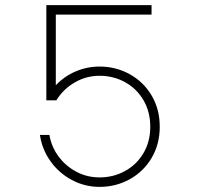

<svg xmlns="http://www.w3.org/2000/svg" viewBox="-20 -715 780 750"><path d="M161 -695H572V-658H198V-382Q231 -417 275.5 -436Q320 -455 369 -455Q433 -455 487 -425Q541 -395 572.5 -341.5Q604 -288 604 -220Q604 -152 572.5 -98.5Q541 -45 487 -15Q433 15 369 15Q311 15 260.5 -12Q210 -39 177 -85.5Q144 -132 136 -188H173Q181 -141 209 -103.5Q237 -66 278.5 -44Q320 -22 369 -22Q423 -22 468.5 -47Q514 -72 540.5 -117Q567 -162 567 -220Q567 -278 540.5 -323.5Q514 -369 468.5 -394Q423 -419 369 -419Q317 -419 272 -393Q227 -367 200 -323H161Z"/></svg>

Font: Major Mono Display
Style: Regular
Weight: 400
Designer: Emre Parlak
Foundry: Emre Parlak
Version: Version 2.000; ttfautohint (v1.8) -l 8 -r 50 -G 200 -x 14 -D